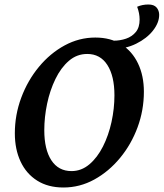

<svg xmlns="http://www.w3.org/2000/svg" viewBox="-20 -822 728 854"><path d="M262 12Q194 12 145.5 -18.5Q97 -49 71.5 -103.5Q46 -158 46 -229Q46 -311 74.5 -387.5Q103 -464 153 -524.5Q203 -585 267.5 -620Q332 -655 404 -655Q472 -655 520 -624.5Q568 -594 594 -539.5Q620 -485 620 -414Q620 -332 592 -256Q564 -180 514 -119.5Q464 -59 399.5 -23.5Q335 12 262 12ZM298 -61Q342 -61 377.5 -91Q413 -121 438 -170.5Q463 -220 476 -279.5Q489 -339 489 -398Q489 -484 457.5 -533Q426 -582 368 -582Q322 -582 286.5 -551.5Q251 -521 226.5 -470.5Q202 -420 189.5 -360.5Q177 -301 177 -243Q177 -157 208.5 -109Q240 -61 298 -61ZM480 -604 485 -641Q514 -641 540.5 -650Q567 -659 584 -679.5Q601 -700 601 -735Q601 -763 590 -792Q613 -802 640 -802Q665 -802 676.5 -788.5Q688 -775 688 -756Q688 -721 660.5 -686Q633 -651 585.5 -627.5Q538 -604 480 -604Z"/></svg>

Font: Petrona
Style: Bold Italic
Weight: 700
Italic angle: -9°
Designer: Ringo R. Seeber
Foundry: Ringo R. Seeber
Version: Version 2.001; ttfautohint (v1.8.3)